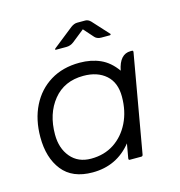

<svg xmlns="http://www.w3.org/2000/svg" viewBox="-83 -577 620 660"><g transform="rotate(-15 227.0 -246.5)"><path d="M262 -475 218 -440Q206 -431 192 -431H156Q152 -431 152 -433Q152 -434 154 -436L226 -493Q238 -502 249 -502H278Q288 -502 297 -493L349 -436Q350 -435 350 -435Q350 -435 350 -435Q350 -431 346 -431H316Q301 -431 293 -440ZM307 -57Q254 9 168 9Q96 9 60.5 -36Q25 -81 25 -154Q25 -217 49 -265Q73 -313 117 -340Q161 -367 221 -367Q262 -367 294.5 -352.5Q327 -338 351 -304Q362 -360 401 -360H406Q410 -360 410 -357V-354L349 -6Q348 0 343 0H302Q298 0 298 -4V-6ZM175 -38Q222 -38 257 -61Q292 -84 312 -124.5Q332 -165 332 -217Q332 -267 302 -293.5Q272 -320 222 -320Q154 -320 115 -272Q76 -224 76 -150Q76 -101 102.5 -69.5Q129 -38 175 -38Z"/></g></svg>

Font: Zain Light
Style: Italic
Weight: 300
Italic angle: -10°
Designer: Zain,Boutros
Foundry: Mobile Telecommunications Company (Zain), 2024
Version: Version 1.51; ttfautohint (v1.8.4)